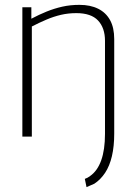

<svg xmlns="http://www.w3.org/2000/svg" viewBox="-20 -562 562 790"><path d="M450 -12Q450 40 440.5 80.5Q431 121 412.5 149Q394 177 368 194Q360 197 352 201Q344 205 336 208L329 174Q335 172 340.5 169Q346 166 351 162Q381 141 396.5 97.5Q412 54 412 -11V-394Q412 -447 383.5 -477.5Q355 -508 294 -508Q261 -508 231 -501Q201 -494 171.5 -481.5Q142 -469 111 -453V0H72V-532H109V-485Q141 -502 172 -514.5Q203 -527 236 -534.5Q269 -542 307 -542Q352 -542 384 -526Q416 -510 433 -479Q450 -448 450 -401Z"/></svg>

Font: Georama ExtraLight
Style: Regular
Weight: 250
Version: Version 1.001